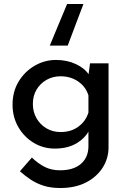

<svg xmlns="http://www.w3.org/2000/svg" viewBox="-20 -736 612 964"><path d="M230 -507Q252 -560 273.5 -612Q295 -664 317 -716H399Q379 -664 359.5 -612Q340 -560 320 -507ZM283 208Q235 208 199 196.5Q163 185 134.5 166Q106 147 80 124L140 55Q171 85 204.5 102Q238 119 281 119Q349 119 386 87Q423 55 424 1V-108L431 -89Q413 -47 367.5 -18.5Q322 10 255 10Q197 10 149 -19Q101 -48 72 -98Q43 -148 43 -211Q43 -276 73.5 -326.5Q104 -377 154 -406Q204 -435 261 -435Q317 -435 361.5 -414Q406 -393 427 -360L422 -343L432 -418H525V3Q525 60 495 106.5Q465 153 411 180.5Q357 208 283 208ZM145 -214Q145 -174 163.5 -142Q182 -110 213.5 -91.5Q245 -73 284 -73Q337 -73 374 -100.5Q411 -128 424 -171V-257Q411 -300 373 -326.5Q335 -353 284 -353Q245 -353 213.5 -335Q182 -317 163.5 -286Q145 -255 145 -214Z"/></svg>

Font: Reem Kufi
Style: Regular
Weight: 400
Designer: Khaled Hosny
Version: Version 1.6